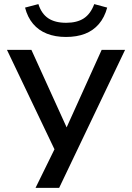

<svg xmlns="http://www.w3.org/2000/svg" viewBox="-20 -735 643 935"><path d="M153 180 261 -40V25L14 -492H133L313 -96H296L475 -492H589L268 180ZM301 -555Q249 -555 208.5 -571Q168 -587 141 -619Q114 -651 102 -698L167 -715Q182 -668 215 -646Q248 -624 302 -624Q355 -624 388 -645.5Q421 -667 439 -715L502 -698Q489 -650 461.5 -618Q434 -586 394 -570.5Q354 -555 301 -555Z"/></svg>

Font: Nunito Sans 10pt SemiExpanded SemiBold
Style: Regular
Weight: 600
Width: 6
Designer: Vernon Adams
Foundry: Vernon Adams
Version: Version 3.101;gftools[0.9.27]